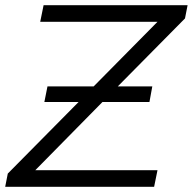

<svg xmlns="http://www.w3.org/2000/svg" viewBox="-28 -720 743 740"><path d="M-8 0 2 -51 275 -327H143L155 -387H333L579 -636H127L140 -700H695L685 -649L426 -387H559L548 -327H367L108 -64H579L566 0Z"/></svg>

Font: Montserrat
Style: Italic
Weight: 400
Italic angle: -11.3°
Designer: Julieta Ulanovsky
Foundry: Julieta Ulanovsky
Version: Version 9.000; ttfautohint (v1.8.4.7-5d5b)